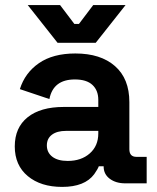

<svg xmlns="http://www.w3.org/2000/svg" viewBox="-20 -720 618 754"><path d="M224 14Q140 14 89 -28.5Q38 -71 38 -145Q38 -219 88.5 -259.5Q139 -300 230 -300H366V-328Q366 -365 343 -386.5Q320 -408 274 -408Q189 -408 174 -331L58 -370Q78 -434 133 -472Q188 -510 276 -510Q375 -510 431.5 -460.5Q488 -411 488 -319V-134Q488 -104 516 -104H556V0H472Q435 0 411 -18Q387 -36 387 -66V-67H368Q364 -56 350 -36Q313 14 224 14ZM246 -88Q299 -88 332.5 -117.5Q366 -147 366 -196V-206H239Q204 -206 184 -191Q164 -176 164 -149Q164 -121 185.5 -104.5Q207 -88 246 -88ZM356 -552H206L89 -700H216L272 -626H290L346 -700H473Z"/></svg>

Font: Rootstock Sans Headline
Style: Bold
Weight: 700
Designer: Florian Karsten
Foundry: Florian Karsten
Version: Version 2.000;FEAKit 1.0